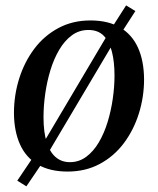

<svg xmlns="http://www.w3.org/2000/svg" viewBox="-20 -610 572 695"><path d="M75.5 64.5 42.5 44 95.5 -34.5 133.5 -86.5 363.5 -474.5 385 -510 436.5 -590.5 470 -570 418.5 -490 380.5 -437.5 152 -52.5 128 -13ZM307 -536Q371.5 -536 414.5 -510.8Q457.5 -485.5 479.2 -438Q501 -390.5 501.5 -323Q501.5 -259.5 482.8 -199.5Q464 -139.5 428.5 -92Q393 -44.5 341.5 -16.8Q290 11 224.5 11Q160.5 11 117.2 -14.2Q74 -39.5 52.5 -87.2Q31 -135 30.5 -200.5Q30.5 -265.5 49.5 -325.8Q68.5 -386 104.2 -433.5Q140 -481 191.5 -508.5Q243 -536 307 -536ZM300 -501.5Q266.5 -501.5 240.2 -482.2Q214 -463 194.5 -430Q175 -397 162.5 -356Q150 -315 143.8 -271Q137.5 -227 137.5 -186Q137.5 -131.5 149 -95.2Q160.5 -59 181.8 -41Q203 -23 233 -23Q266 -23 292.2 -42.5Q318.5 -62 337.8 -94.8Q357 -127.5 369.5 -168.2Q382 -209 388.2 -252.5Q394.5 -296 394.5 -336.5Q394.5 -385.5 385.2 -422.5Q376 -459.5 355.5 -480.5Q335 -501.5 300 -501.5Z"/></svg>

Font: Merriweather 96pt
Style: Italic
Weight: 400
Italic angle: -7.8°
Version: Version 2.101